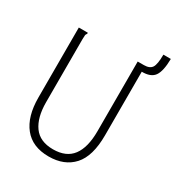

<svg xmlns="http://www.w3.org/2000/svg" viewBox="-172 -833 895 960"><g transform="rotate(30 275.0 -353.0)"><path d="M249 11Q155 11 106.5 -49.5Q58 -110 58 -219V-623H110V-616Q105 -612 104 -605Q103 -598 103 -581V-218Q103 -130 138.5 -80.5Q174 -31 250 -31Q326 -31 362 -79Q398 -127 398 -221V-623H441V-222Q441 -101 390 -45Q339 11 249 11ZM440 -589 434 -623Q467 -623 479.5 -642Q492 -661 492 -717H535Q534 -646 513.5 -617Q493 -588 440 -589Z"/></g></svg>

Font: Inconsolata SemiExpanded Light
Style: Regular
Weight: 300
Width: 6
Monospace: yes
Designer: Raph Levien, Cyreal, Brenton Simpson
Foundry: Raph Levien, Cyreal, Google
Version: Version 3.001; ttfautohint (v1.8.2.53-6de2)